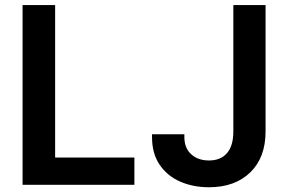

<svg xmlns="http://www.w3.org/2000/svg" viewBox="-20 -748 1166 777"><path d="M71.3 0V-727.5H203.1V-110.4H523.9V0ZM825.7 9.8Q761.7 9.8 709.5 -12.9Q657.2 -35.6 626.2 -81.1Q595.2 -126.5 595.2 -193.4V-204.6H726.1V-193.4Q726.1 -148.9 753.7 -123.8Q781.2 -98.6 825.7 -98.6Q873 -98.6 898.7 -128.4Q924.3 -158.2 924.3 -215.8V-727.5H1054.7V-215.8Q1054.7 -110.4 992.7 -50.3Q930.7 9.8 825.7 9.8Z"/></svg>

Font: Inter Semi Bold
Style: Regular
Weight: 600
Designer: Rasmus Andersson
Foundry: rsms
Version: Version 4.000;git-e0f93cc